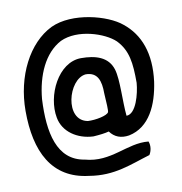

<svg xmlns="http://www.w3.org/2000/svg" viewBox="-81 -671 834 882"><g transform="rotate(-10 335.5 -230.0)"><path d="M29 -214C29 -24 94 110 264 130C381 150 463 111 554 84C565 67 569 42 561 22C461 12 377 86 258 53C131 33 105 -99 113 -255C123 -363 165 -461 245 -503C328 -542 451 -501 498 -456C547 -405 554 -346 554 -253C550 -203 527 -112 482 -112C475 -179 482 -280 467 -330C448 -392 389 -409 322 -409C215 -409 145 -264 165 -159C177 -91 242 -48 316 -45C346 -47 371 -50 389 -55C410 -26 440 -15 478 -21C576 -41 619 -140 634 -244C651 -374 615 -467 541 -526C478 -579 317 -622 214 -574C103 -520 29 -376 29 -214ZM303 -119C197 -138 247 -324 330 -332C386 -332 399 -289 399 -232C402 -188 404 -148 401 -143C394 -128 339 -117 303 -119Z"/></g></svg>

Font: Snowfall
Style: Regular
Weight: 400
Designer: Jasper
Foundry: Cannot Into Space Fonts
Version: Version 0.9